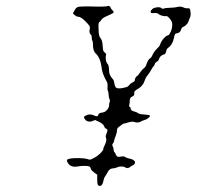

<svg xmlns="http://www.w3.org/2000/svg" viewBox="-20 -631 648 632"><path d="M334 -611Q341 -613 344 -606Q345 -602 350 -597.5Q355 -593 354 -590Q353 -587 325 -575Q317 -571 313.5 -565.5Q310 -560 307 -558Q304 -556 304 -545.5Q304 -535 305 -523Q306 -511 311.5 -504.5Q317 -498 318 -480Q319 -467 320 -464Q321 -461 327 -456Q330 -454 329 -450Q328 -447 328 -443Q328 -439 328.5 -434.5Q329 -430 330.5 -426.5Q332 -423 333 -422Q339 -417 339 -398Q339 -384 351 -371Q355 -367 356 -359Q358 -343 365 -341Q374 -338 395 -344Q401 -345 405.5 -351Q410 -357 417 -360Q424 -363 424 -369Q424 -372 427 -376.5Q430 -381 432 -381Q433 -381 440 -391Q447 -401 452 -405Q460 -411 462 -419Q468 -436 474 -439Q478 -441 480 -446Q487 -462 497 -471Q505 -478 507 -484Q510 -494 518 -503.5Q526 -513 531 -514Q536 -515 538 -519Q547 -533 547 -551Q547 -560 539 -569.5Q531 -579 527 -578Q523 -577 514.5 -579Q506 -581 502 -585Q497 -589 488 -588Q479 -587 477 -589Q474 -592 478 -597.5Q482 -603 488 -605Q505 -610 512 -604Q515 -601 519.5 -603Q524 -605 541 -605.5Q558 -606 563 -608Q576 -611 585 -606Q591 -603 597 -604Q602 -604 604 -602.5Q606 -601 607 -593Q609 -579 604 -570Q600 -561 600 -559Q600 -558 597 -554Q594 -550 590.5 -547Q587 -544 584 -543Q578 -541 576 -533.5Q574 -526 568.5 -523.5Q563 -521 560 -521Q555 -521 552 -504Q548 -484 533 -473Q529 -471 527 -462Q525 -453 520 -452Q507 -448 504 -438Q502 -431 496.5 -428Q491 -425 489.5 -420Q488 -415 485.5 -413Q483 -411 478 -401.5Q473 -392 466 -383.5Q459 -375 456 -365Q451 -349 435 -339Q420 -331 422 -325Q424 -317 415 -313Q406 -310 407 -296Q407 -292 405.5 -286Q404 -280 407 -279Q410 -278 410 -274Q410 -267 422 -264Q430 -262 434.5 -258.5Q439 -255 456 -254Q473 -253 473.5 -250Q474 -247 468.5 -242.5Q463 -238 456 -236Q448 -234 442 -230Q433 -226 424 -229Q416 -233 396 -226Q389 -224 387 -224Q385 -224 381 -220.5Q377 -217 371 -213Q365 -209 365 -201.5Q365 -194 360.5 -183Q356 -172 355.5 -167Q355 -162 351.5 -158.5Q348 -155 351 -149.5Q354 -144 354 -138.5Q354 -133 355.5 -132Q357 -131 361 -123Q364 -116 367.5 -115Q371 -114 380 -116Q389 -117 391.5 -114.5Q394 -112 402 -110Q414 -108 420 -103.5Q426 -99 424 -94Q423 -90 420 -88.5Q417 -87 412 -84Q401 -74 392 -80Q388 -83 379.5 -83Q371 -83 365 -80Q359 -77 353 -77Q340 -77 333 -62Q330 -56 326 -50.5Q322 -45 321 -38Q318 -20 309 -19Q304 -19 302 -23Q300 -27 300 -41V-56L290 -63Q280 -71 279 -75Q278 -81 274 -83Q270 -85 259 -85Q246 -85 235 -83Q224 -81 216 -84Q208 -87 203.5 -94.5Q199 -102 201 -105Q203 -108 214 -109.5Q225 -111 242 -110.5Q259 -110 266 -108Q274 -105 277 -105.5Q280 -106 289 -111Q295 -114 300.5 -118Q306 -122 310 -126Q314 -130 317 -134Q320 -138 320 -140Q320 -145 326 -156Q332 -170 329 -177Q326 -182 332 -195Q334 -201 334 -203Q334 -205 330 -207Q325 -209 323 -215Q320 -224 302 -232Q298 -233 295.5 -235Q293 -237 286.5 -233.5Q280 -230 272 -231Q264 -232 260 -238Q256 -243 256.5 -245.5Q257 -248 263 -251Q276 -258 292 -250Q302 -245 304 -254Q304 -259 319 -261Q326 -262 332.5 -269.5Q339 -277 339 -284Q339 -291 341 -295Q343 -299 340.5 -304.5Q338 -310 337.5 -319.5Q337 -329 335 -332.5Q333 -336 334 -346.5Q335 -357 331 -363Q316 -389 314 -412Q310 -440 297 -453Q286 -462 286 -483Q286 -494 284 -497Q282 -500 282 -507.5Q282 -515 279 -517Q273 -522 275 -533Q277 -541 274.5 -545.5Q272 -550 261 -561Q246 -576 237 -576Q232 -576 226 -581L220 -587L225 -596Q230 -606 236.5 -608Q243 -610 269 -610Q329 -608 334 -611Z"/></svg>

Font: TT2020 Style D
Style: Italic
Weight: 400
Italic angle: -15°
Version: Version 0.2.000